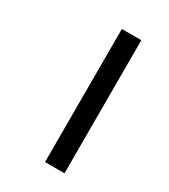

<svg xmlns="http://www.w3.org/2000/svg" viewBox="-158 -700 684 777"><g transform="rotate(30 184.0 -311.0)"><path d="M179 -622V0H270V-622Z"/></g></svg>

Font: Noto Sans Devanagari Condensed Medium
Style: Regular
Weight: 500
Width: 3
Designer: Jelle Bosma - Monotype Design Team
Foundry: Monotype Imaging Inc.
Version: Version 2.004